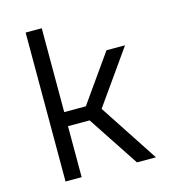

<svg xmlns="http://www.w3.org/2000/svg" viewBox="-109 -820 817 909"><g transform="rotate(-15 300.0 -365.0)"><path d="M179 0H100V-730H179V-319H285L448 -550H539L354 -288L543 0H450L285 -250H179Z"/></g></svg>

Font: JetBrains Mono Semi Light
Style: Regular
Weight: 350
Monospace: yes
Designer: Philipp Nurullin, Konstantin Bulenkov
Foundry: JetBrains
Version: 2.002